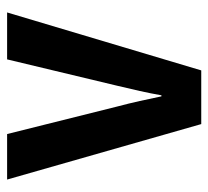

<svg xmlns="http://www.w3.org/2000/svg" viewBox="-43 -543 586 540"><g transform="rotate(-90 250.0 -273.0)"><path d="M171 0 15 -546H143L220 -238Q229 -204 236 -172.5Q243 -141 249 -112H252Q257 -141 264 -172.5Q271 -204 279 -237L353 -546H485L322 0Z"/></g></svg>

Font: Noto Sans Mono ExtraCondensed
Style: Bold
Weight: 700
Width: 2
Designer: Monotype Design Team
Foundry: Monotype Imaging Inc.
Version: Version 2.014